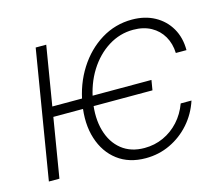

<svg xmlns="http://www.w3.org/2000/svg" viewBox="-83 -647 889 765"><g transform="rotate(-15 361.5 -264.0)"><path d="M531.7 -285.2 524.9 -244.1H100.6L107.4 -285.2ZM163.1 -529.3 75.7 0H32.2L119.6 -529.3ZM430.2 10.3Q361.3 10.3 314.5 -25.1Q267.6 -60.5 247.8 -122.6Q228 -184.6 241.2 -263.7Q254.4 -342.8 293.7 -404.5Q333 -466.3 391.1 -502Q449.2 -537.6 518.1 -537.6Q571.3 -537.6 611.6 -515.6Q651.9 -493.7 674.6 -454.6Q697.3 -415.5 697.3 -363.8H653.3Q651.9 -402.8 634.5 -432.9Q617.2 -462.9 586.2 -480Q555.2 -497.1 512.7 -497.1Q457.5 -497.1 409.9 -467.3Q362.3 -437.5 329.3 -385Q296.4 -332.5 284.7 -263.7Q273.9 -195.8 289.1 -143.1Q304.2 -90.3 341.8 -60.3Q379.4 -30.3 435.5 -30.3Q477.5 -30.3 513.9 -46.9Q550.3 -63.5 577.6 -93.5Q605 -123.5 620.1 -164.6H664.6Q647.5 -112.8 612.8 -73.5Q578.1 -34.2 531.2 -12Q484.4 10.3 430.2 10.3Z"/></g></svg>

Font: Inter 24pt ExtraLight
Style: Italic
Weight: 250
Italic angle: -9.3988°
Version: Version 4.001;git-66647c0bb